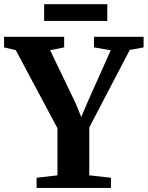

<svg xmlns="http://www.w3.org/2000/svg" viewBox="-39 -924 726 944"><path d="M243.5 -62V-293.5L38.5 -677.5L-19 -691V-743H276.5V-691L207.5 -677L333 -416L360.5 -348.5L389 -416L505.5 -677L423 -691V-743H667V-691L599 -678.5L400 -297.5V-62L506.5 -50V0H141V-50ZM488.5 -903.5V-821H178V-903.5Z"/></svg>

Font: Merriweather 48pt
Style: Bold
Weight: 700
Version: Version 2.100